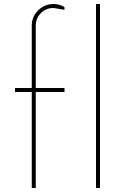

<svg xmlns="http://www.w3.org/2000/svg" viewBox="-20 -940 630 960"><path d="M138.8 -811.2Q138.8 -856.2 170.6 -888.1Q202.5 -920 247.5 -920Q278.8 -920 302.5 -903.8V-891.2L247.5 -900Q210 -900 184.4 -874.4Q158.8 -848.8 158.8 -811.2V-500H302.5V-480H158.8V0H138.8V-480H55V-500H138.8ZM460 -920H480V0H460Z"/></svg>

Font: Now Thin
Style: Regular
Weight: 250
Designer: Alfredo Marco Pradil
Foundry: Alfredo Marco Pradil
Version: Version 1.002;PS 001.002;hotconv 1.0.88;makeotf.lib2.5.64775